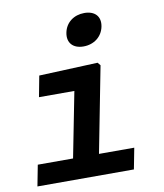

<svg xmlns="http://www.w3.org/2000/svg" viewBox="-87 -859 794 930"><g transform="rotate(-10 310.0 -394.0)"><path d="M21.5 0H496L516 -103.5H342.5L424.5 -525L412.5 -539.5L123.5 -527.5L104 -424.5H278L215 -103.5H41.5ZM359.5 -629C411 -629 452 -660 461.5 -709C471 -758 442 -788 390.5 -788C339.5 -788 298.5 -758 289 -709C279.5 -660 308.5 -629 359.5 -629Z"/></g></svg>

Font: Monaspace Neon SemiBold
Style: Italic
Weight: 600
Italic angle: -11°
Designer: Riley Cran & the Lettermatic Team
Foundry: Lettermatic
Version: Version 1.200 (Monaspace Neon)